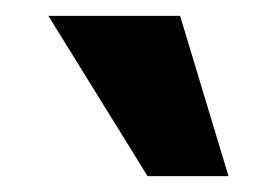

<svg xmlns="http://www.w3.org/2000/svg" viewBox="-20 -830 347 242"><path d="M166 -608 41 -810H207L268 -608Z"/></svg>

Font: Oswald
Style: Bold
Weight: 700
Designer: Vernon Adams
Foundry: Vernon Adams
Version: Version 4.103;gftools[0.9.33.dev8+g029e19f]